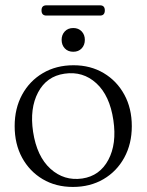

<svg xmlns="http://www.w3.org/2000/svg" viewBox="-20 -710 565 740"><path d="M263.5 -458.5Q329 -458.5 379.8 -428.2Q430.5 -398 459.2 -345.2Q488 -292.5 488 -223.5Q488 -155.5 459 -102.5Q430 -49.5 378.8 -19.5Q327.5 10.5 261 10.5Q195 10.5 144.5 -19.5Q94 -49.5 65.2 -102.2Q36.5 -155 36.5 -224Q36.5 -292 65.2 -345Q94 -398 145.2 -428.2Q196.5 -458.5 263.5 -458.5ZM297 -22Q364.5 -32 397.5 -93.8Q430.5 -155.5 417 -246.5Q403 -342 351.2 -389.2Q299.5 -436.5 228.5 -426Q159.5 -416 126.8 -354Q94 -292 107.5 -202Q122 -107 174.5 -59.5Q227 -12 297 -22ZM262.5 -510.5Q242 -510.5 229.8 -523.5Q217.5 -536.5 217.5 -556.5Q217.5 -576 229.8 -589Q242 -602 262.5 -602Q282.5 -602 294.8 -589Q307 -576 307 -556.5Q307 -536.5 294.8 -523.5Q282.5 -510.5 262.5 -510.5ZM140 -670Q140 -689.5 159 -689.5H365.5Q384 -689.5 384 -670Q384 -650 365.5 -650H159Q140 -650 140 -670Z"/></svg>

Font: Fraunces 72pt S050 Light
Style: Regular
Weight: 300
Version: Version 1.000; ttfautohint (v1.8.3)